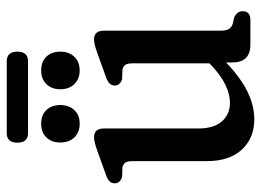

<svg xmlns="http://www.w3.org/2000/svg" viewBox="-118 -608 738 541"><g transform="rotate(-90 250.5 -337.0)"><path d="M67.5 -123V-331.5Q67.5 -346 63.5 -352Q59.5 -358 50 -360.5L22.5 -361.5Q5 -367.5 5 -382Q5 -390.5 10 -396.2Q15 -402 29 -407L93 -430Q109.5 -436 118.5 -438.2Q127.5 -440.5 135 -440.5Q159.5 -440.5 159.5 -413V-146.5Q159.5 -103 179.5 -80.2Q199.5 -57.5 232 -57.5Q255.5 -57.5 282.2 -70.2Q309 -83 338 -110.5L343 -115.5V-331.5Q343 -346 339 -352Q335 -358 325.5 -360.5L298 -361.5Q280.5 -367.5 280.5 -382Q280.5 -390.5 285.8 -396.2Q291 -402 304.5 -407L368.5 -430Q385 -436 394 -438.2Q403 -440.5 410.5 -440.5Q435 -440.5 435 -413V-84.5Q435 -68 440 -60.2Q445 -52.5 455 -49.5L473 -45.5Q490 -37 490 -21.5Q490 0 465 0H395.5Q345.5 0 345.5 -51V-68.5Q302 -27 262.8 -8Q223.5 11 185.5 11Q132.5 11 100 -24Q67.5 -59 67.5 -123ZM173 -481Q148.5 -481 134.2 -496Q120 -511 120 -535.5Q120 -560 134.2 -574.8Q148.5 -589.5 173 -589.5Q197.5 -589.5 211.5 -574.8Q225.5 -560 225.5 -535.5Q225.5 -511.5 211.5 -496.2Q197.5 -481 173 -481ZM323 -481Q299 -481 284.5 -496Q270 -511 270 -535.5Q270 -560 284.5 -574.8Q299 -589.5 323 -589.5Q347.5 -589.5 361.8 -574.8Q376 -560 376 -535.5Q376 -511.5 361.8 -496.2Q347.5 -481 323 -481ZM119.5 -656.5Q119.5 -686.5 146.5 -686.5H348.5Q376 -686.5 376 -656.5Q376 -626.5 348.5 -626.5H146.5Q119.5 -626.5 119.5 -656.5Z"/></g></svg>

Font: Fraunces 144pt S100
Style: Regular
Weight: 400
Version: Version 1.000; ttfautohint (v1.8.3)